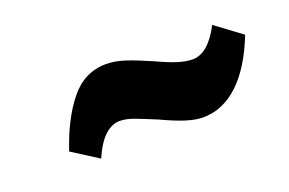

<svg xmlns="http://www.w3.org/2000/svg" viewBox="-41 -494 607 403"><g transform="rotate(-20 262.0 -292.0)"><path d="M132 -200 74 -237Q96 -303 128.5 -343Q161 -383 209 -383Q229 -383 250.5 -376Q272 -369 304 -355Q334 -341 352 -335.5Q370 -330 384 -330Q419 -330 447 -384L505 -341Q479 -275 443 -241.5Q407 -208 363 -208Q347 -208 326 -214.5Q305 -221 273 -236Q242 -249 225.5 -255Q209 -261 195 -261Q178 -261 162 -246.5Q146 -232 132 -200Z"/></g></svg>

Font: Karla Tamil Inclined
Style: Bold
Weight: 700
Designer: Jonathan Pinhorn
Foundry: Jonathan Pinhorn
Version: Version 1.001